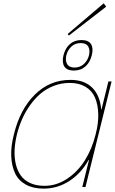

<svg xmlns="http://www.w3.org/2000/svg" viewBox="-20 -1116 686 1146"><path d="M550.8 -314Q568.4 -380.9 566.4 -437.3Q564.5 -493.7 546.6 -534.4Q528.8 -575.2 490.2 -598.1Q451.7 -621.1 396 -621.1Q346.7 -621.1 301.8 -603.8Q256.8 -586.4 222.4 -557.4Q188 -528.3 159.7 -488.5Q131.3 -448.7 112.1 -405Q92.8 -361.3 81.1 -314Q69.3 -265.6 67.1 -221.7Q64.9 -177.7 74 -138.2Q83 -98.6 103.3 -69.6Q123.5 -40.5 159.7 -23.7Q195.8 -6.8 245.1 -6.8Q317.4 -6.8 380.9 -49.1Q444.3 -91.3 487.1 -159.9Q529.8 -228.5 550.8 -314ZM646 -629.9 490.2 0H471.2L511.2 -161.1H508.8Q464.4 -81.5 394 -35.9Q323.7 9.8 240.2 9.8Q178.2 9.8 134.8 -13.9Q91.3 -37.6 70.6 -80.6Q49.8 -123.5 47.1 -182.9Q44.4 -242.2 63 -314Q99.1 -462.9 187.7 -551Q276.4 -639.2 400.9 -639.2Q483.4 -639.2 530.3 -592.8Q577.1 -546.4 584 -462.9H585.9L627 -629.9ZM511.2 -786.1Q518.6 -817.9 506.6 -838.4Q494.6 -858.9 461.9 -858.9Q428.7 -858.9 406.2 -838.1Q383.8 -817.4 376 -786.1Q368.7 -754.9 380.6 -733.9Q392.6 -712.9 424.8 -712.9Q458 -712.9 480.7 -733.9Q503.4 -754.9 511.2 -786.1ZM527.8 -786.1Q517.6 -744.1 490 -719.5Q462.4 -694.8 420.9 -694.8Q379.4 -694.8 364 -719.2Q348.6 -743.7 358.9 -786.1Q369.6 -828.6 397 -852.8Q424.3 -877 465.8 -877Q507.8 -877 523.2 -852.8Q538.6 -828.6 527.8 -786.1ZM599.1 -1096.2 613.8 -1076.2 391.1 -903.8 383.8 -913.1Z"/></svg>

Font: Sinkin Sans 100 Thin Italic
Style: Regular
Weight: 100
Italic angle: -112°
Designer: Keith Bates
Foundry: K-Type
Version: Sinkin Sans (version 1.0)  by Keith Bates   •   © 2014   www